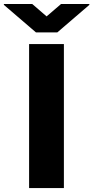

<svg xmlns="http://www.w3.org/2000/svg" viewBox="-92 -950 472 970"><path d="M230.8 -727.3V0H55V-727.3ZM71 -929.7 143.5 -867.2 216.3 -929.7H359.4V-925.4L197.4 -786.2H89.8L-72.4 -925.4V-929.7Z"/></svg>

Font: Inter UI Extra Bold
Style: Regular
Weight: 800
Designer: Rasmus Andersson
Foundry: rsms
Version: 3.2;8d6f07862